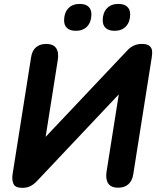

<svg xmlns="http://www.w3.org/2000/svg" viewBox="-20 -934 791 964"><path d="M43.3 -60.2 135.9 -645.2Q140.7 -679.3 160.5 -696.4Q180.2 -713.4 211.9 -713.4Q247 -713.4 261.5 -692.8Q276.1 -672.3 270.3 -633.8L203 -208.4L177 -212.9L618.4 -679.9Q631.9 -695 650.1 -704.2Q668.4 -713.4 693.2 -713.4Q718.7 -713.4 730.4 -703.5Q742.1 -693.5 743.6 -678.9Q745.1 -664.3 741.7 -644.8L649.2 -59.8Q644.4 -26.5 624.6 -9Q604.9 8.4 573.2 8.4Q538.1 8.4 523.6 -12.5Q509.2 -33.5 515 -72L582.3 -497.3L607.3 -492.9L165.1 -24.3Q150.4 -8.8 133.1 0.2Q115.7 9.2 92.1 9.2Q56.2 9.2 47.4 -11.3Q38.7 -31.7 43.3 -60.2ZM495.7 -832Q495.7 -869 516.4 -891.7Q537.1 -914.3 574.4 -914.3Q603 -914.3 618.3 -900.7Q633.6 -887.2 633.6 -861.9Q633.6 -824.7 612.9 -802.1Q592.2 -779.4 555 -779.4Q526.3 -779.4 511 -793.1Q495.7 -806.7 495.7 -832ZM301.8 -832Q301.8 -869 322.5 -891.7Q343.2 -914.3 380.5 -914.3Q409 -914.3 424 -900.7Q438.9 -887.2 438.9 -861.9Q438.9 -824.7 418.5 -802.1Q398 -779.4 359.9 -779.4Q331.9 -779.4 316.8 -793.1Q301.8 -806.7 301.8 -832Z"/></svg>

Font: SN Pro Thin
Style: Italic
Weight: 200
Italic angle: -9°
Designer: Tobias Whetton
Foundry: Supernotes
Version: Version 1.003;Glyphs 3.3 (3324)